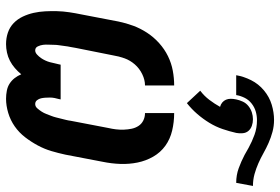

<svg xmlns="http://www.w3.org/2000/svg" viewBox="-162 -730 904 619"><g transform="rotate(90 289.5 -420.0)"><path d="M298 12Q285 12 272 9.5Q259 7 249 0.5Q239 -6 231.5 -15.5Q224 -25 219 -37Q210 -26 199 -16.5Q188 -7 175.5 -0.5Q163 6 149 9Q135 12 122 12Q102 12 84.5 6Q67 0 54 -12.5Q41 -25 33 -42Q25 -59 21 -77Q17 -95 16 -114Q15 -133 15.5 -152.5Q16 -172 19 -192Q22 -212 26 -231L49 -351Q54 -375 62.5 -398Q71 -421 85 -442.5Q99 -464 118.5 -481.5Q138 -499 160.5 -510Q183 -521 207 -525.5Q231 -530 255 -530V-436Q237 -436 218.5 -427Q200 -418 187 -403Q174 -388 167.5 -370Q161 -352 158 -333L134 -213Q133 -205 131 -196Q129 -187 128 -178Q127 -169 125.5 -160Q124 -151 124 -142Q124 -133 123.5 -124.5Q123 -116 124 -107.5Q125 -99 129 -90.5Q133 -82 142 -82Q149 -82 155.5 -88Q162 -94 166.5 -100.5Q171 -107 174.5 -114.5Q178 -122 180 -129.5Q182 -137 183.5 -144.5Q185 -152 187 -159L188 -164H300L299 -159Q297 -152 295.5 -144.5Q294 -137 294 -129.5Q294 -122 294.5 -114.5Q295 -107 296.5 -100.5Q298 -94 302.5 -88Q307 -82 315 -82Q323 -82 329 -89Q335 -96 339.5 -103Q344 -110 347 -118Q350 -126 353 -133.5Q356 -141 358 -149Q360 -157 362 -165Q364 -173 366 -181Q368 -189 369 -197L392 -317Q395 -330 396.5 -342.5Q398 -355 397.5 -368Q397 -381 394.5 -393Q392 -405 385.5 -415Q379 -425 368 -430.5Q357 -436 344 -436V-530Q373 -530 400.5 -523.5Q428 -517 449.5 -501.5Q471 -486 484.5 -462.5Q498 -439 503.5 -412Q509 -385 508 -356.5Q507 -328 501 -299L478 -179Q473 -156 466.5 -134Q460 -112 448.5 -90.5Q437 -69 422 -49.5Q407 -30 387 -16Q367 -2 343.5 5Q320 12 298 12ZM222 -730Q226 -754 238 -778Q250 -802 271 -819.5Q292 -837 317 -844.5Q342 -852 366 -852Q386 -852 404.5 -847Q423 -842 440 -834.5Q457 -827 473 -818Q489 -809 506 -801.5Q523 -794 541 -789Q559 -784 579 -784L569 -730Q544 -730 522 -738Q500 -746 479 -757L456 -770Q436 -781 414 -789Q392 -797 367 -797Q353 -797 339 -793Q325 -789 313 -779.5Q301 -770 294.5 -756.5Q288 -743 286 -730ZM312 -571 272 -614Q289 -627 301.5 -643.5Q314 -660 324 -678Q316 -680 310 -685Q304 -690 301 -697Q298 -704 298 -712.5Q298 -721 300 -730Q302 -740 307 -751Q312 -762 321.5 -769.5Q331 -777 342 -780.5Q353 -784 364 -784Q375 -784 385 -780.5Q395 -777 401.5 -769.5Q408 -762 409 -751Q410 -740 408 -730Q403 -708 395.5 -686Q388 -664 375.5 -643.5Q363 -623 347 -604.5Q331 -586 312 -571Z"/></g></svg>

Font: Lode
Style: Bold Italic
Weight: 700
Italic angle: -11°
Monospace: yes
Designer: Belleve Invis
Foundry: Belleve Invis
Version: Version 29.2.0; ttfautohint (v1.8.3)